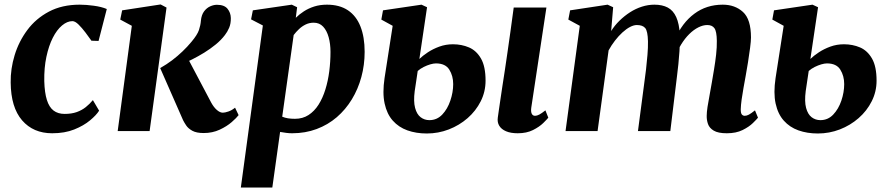

<svg xmlns="http://www.w3.org/2000/svg" viewBox="-20 -589 3998 863"><path d="M214.5 10Q129.5 10 79.2 -48.2Q29 -106.5 28 -218Q27 -279.5 45.8 -341Q64.5 -402.5 102.8 -454Q141 -505.5 200 -536.8Q259 -568 338 -568Q367.5 -568 402 -563.2Q436.5 -558.5 460 -548.5L423 -405L391 -406Q379.5 -422.5 364 -443Q348.5 -463.5 333 -478.8Q317.5 -494 305.5 -494Q282 -494 258.8 -474.5Q235.5 -455 217.2 -419Q199 -383 188.5 -333.5Q178 -284 179 -224.5Q180.5 -172 190.8 -139.5Q201 -107 220.8 -92Q240.5 -77 270.5 -77Q301.5 -77 324.8 -85.2Q348 -93.5 365.5 -107.5Q383 -121.5 397.5 -139L425.5 -91.5Q413 -71.5 384.5 -47.8Q356 -24 313.5 -7Q271 10 214.5 10Z M509 0 572.5 -473 520.5 -501 529 -542.5 702 -569 728.5 -555 652.5 0ZM895.5 9Q863 9 844.5 -1.2Q826 -11.5 817 -25Q808 -38.5 803 -48.5L700 -283Q729 -299.5 753.8 -318.2Q778.5 -337 800.2 -357.8Q822 -378.5 841 -401.5Q867 -432.5 874.2 -454Q881.5 -475.5 883 -496Q885.5 -522 897.2 -537.8Q909 -553.5 924.8 -560.5Q940.5 -567.5 955 -567.5Q988 -567.5 1002.5 -549.8Q1017 -532 1017.5 -508Q1018 -483 1010 -464.2Q1002 -445.5 991 -431.5Q974 -409 949.5 -389Q925 -369 897.8 -352.2Q870.5 -335.5 844 -322.2Q817.5 -309 795.5 -300L813 -348L929.5 -127.5Q941 -106.5 955 -94.5Q969 -82.5 981.5 -82.5Q991 -82.5 1006.5 -87.8Q1022 -93 1036.5 -105L1052.5 -71.5Q1043.5 -59.5 1021.5 -40.2Q999.5 -21 967.2 -6Q935 9 895.5 9Z M1062.5 254 1161.5 -474.5 1108.5 -502 1116.5 -542.5 1291.5 -568 1315.5 -556.5 1309.5 -509Q1325 -524.5 1345.8 -538Q1366.5 -551.5 1392.5 -559.8Q1418.5 -568 1449.5 -568Q1506 -568 1543.8 -542.8Q1581.5 -517.5 1600.2 -470Q1619 -422.5 1619 -356Q1619 -297 1604.2 -242.8Q1589.5 -188.5 1561.5 -142.5Q1533.5 -96.5 1493.8 -62.2Q1454 -28 1403.2 -9Q1352.5 10 1293 10Q1280 10 1266.2 8.2Q1252.5 6.5 1239 4L1204 254ZM1248.5 -64.5Q1260.5 -59.5 1274.5 -57.2Q1288.5 -55 1306 -55Q1340.5 -55 1366.8 -72Q1393 -89 1411.8 -118.5Q1430.5 -148 1442.5 -186.8Q1454.5 -225.5 1460 -268.8Q1465.5 -312 1465.5 -355.5Q1465.5 -392 1457.2 -421.8Q1449 -451.5 1432.5 -469.2Q1416 -487 1390 -487Q1370.5 -487 1354 -479Q1337.5 -471 1324 -458.2Q1310.5 -445.5 1300 -431.5Z M2307 10Q2275.5 10 2254.5 1Q2233.5 -8 2224 -23.8Q2214.5 -39.5 2217.5 -60.5Q2219.5 -76.5 2222.8 -97.8Q2226 -119 2229.8 -145.5Q2233.5 -172 2238.5 -203.8Q2243.5 -235.5 2249.2 -273.2Q2255 -311 2261.2 -354.8Q2267.5 -398.5 2274.5 -448.5Q2281.5 -498.5 2289 -555H2436L2368 -105.5Q2365.5 -87.5 2370 -78Q2374.5 -68.5 2385 -68.5Q2393.5 -68.5 2404 -74Q2414.5 -79.5 2431.5 -93L2444.5 -60Q2439 -53 2421.8 -36Q2404.5 -19 2375.8 -4.5Q2347 10 2307 10ZM1898.5 11Q1850.5 11 1811.2 -3Q1772 -17 1745.5 -46.8Q1719 -76.5 1708.8 -123.8Q1698.5 -171 1708.5 -238L1745 -473L1694 -501L1701.5 -542.5L1874.5 -568L1899.5 -556.5L1865 -324Q1880 -338.5 1903 -353.8Q1926 -369 1954.8 -379.5Q1983.5 -390 2016 -390Q2055 -390 2088.2 -375.8Q2121.5 -361.5 2142 -325.8Q2162.5 -290 2162.5 -226.5Q2162.5 -177 2140.8 -133.8Q2119 -90.5 2081.8 -58Q2044.5 -25.5 1997.2 -7.2Q1950 11 1898.5 11ZM1910 -49Q1944 -49 1967.8 -74Q1991.5 -99 2004.2 -136.8Q2017 -174.5 2017 -211Q2017 -248 1999.5 -276Q1982 -304 1939.5 -304Q1929 -304 1914.2 -299.8Q1899.5 -295.5 1884.5 -288Q1869.5 -280.5 1857.5 -270Q1854 -247.5 1850.8 -224.5Q1847.5 -201.5 1844 -179.5Q1838 -133 1845.8 -104Q1853.5 -75 1870.8 -62Q1888 -49 1910 -49Z M2736 -556.5 2727 -449.5Q2742.5 -474.5 2764.5 -496Q2786.5 -517.5 2811.8 -533.8Q2837 -550 2865 -559Q2893 -568 2921.5 -568Q2957 -568 2981.5 -555Q3006 -542 3019.5 -512.2Q3033 -482.5 3036 -432Q3036 -424 3036 -415.5Q3036 -407 3035.5 -398Q3035 -389 3034 -379.5L3013.5 -410.5Q3029.5 -449 3051.5 -478Q3073.5 -507 3100.8 -527.2Q3128 -547.5 3160 -557.8Q3192 -568 3228.5 -568Q3283.5 -568 3319.5 -535.2Q3355.5 -502.5 3355.5 -420.5Q3355.5 -404.5 3351.5 -373.8Q3347.5 -343 3342 -308.5Q3336.5 -274 3331.5 -247Q3327 -222 3322 -194.5Q3317 -167 3313.5 -141.8Q3310 -116.5 3309.5 -97.5Q3309.5 -79.5 3314.8 -74Q3320 -68.5 3327.5 -68.5Q3336.5 -68.5 3346.2 -73.8Q3356 -79 3373.5 -93L3387 -60Q3381.5 -53 3364.2 -36Q3347 -19 3317.8 -4.5Q3288.5 10 3247 10Q3208 10 3188.2 -1.8Q3168.5 -13.5 3162.2 -31.8Q3156 -50 3156.5 -68.5Q3156.5 -84 3160.2 -108.8Q3164 -133.5 3169.5 -161.8Q3175 -190 3179.5 -218Q3184 -244.5 3189.5 -277.2Q3195 -310 3198.8 -343.5Q3202.5 -377 3202 -405.5Q3201.5 -448 3191.2 -462.2Q3181 -476.5 3159 -476.5Q3140 -476.5 3119 -466Q3098 -455.5 3078 -435.8Q3058 -416 3041.2 -388.5Q3024.5 -361 3013.5 -327.5L3036.5 -410Q3036 -386.5 3034 -358.2Q3032 -330 3029.2 -301Q3026.5 -272 3023 -247L2993 0H2847.5L2876 -217Q2880 -244.5 2883.8 -277Q2887.5 -309.5 2890.2 -342.2Q2893 -375 2892.5 -403Q2891.5 -449.5 2880 -463Q2868.5 -476.5 2842.5 -476.5Q2828.5 -476.5 2811.8 -467.8Q2795 -459 2777.5 -443Q2760 -427 2744 -406.2Q2728 -385.5 2715.5 -362.5L2666 0H2522L2586 -473L2534.5 -501L2542.5 -542.5L2711 -568Z M3656 11Q3608 11 3568.8 -3Q3529.5 -17 3503 -46.8Q3476.5 -76.5 3466.2 -123.8Q3456 -171 3466 -238L3502.5 -473L3451.5 -501L3459 -542.5L3632 -568L3657 -556.5L3622.5 -324Q3637.5 -338.5 3660.5 -353.8Q3683.5 -369 3712.2 -379.5Q3741 -390 3773.5 -390Q3812.5 -390 3845.8 -375.8Q3879 -361.5 3899.5 -325.8Q3920 -290 3920 -226.5Q3920 -177 3898.2 -133.8Q3876.5 -90.5 3839.2 -58Q3802 -25.5 3754.8 -7.2Q3707.5 11 3656 11ZM3667.5 -49Q3701.5 -49 3725.2 -74Q3749 -99 3761.8 -136.8Q3774.5 -174.5 3774.5 -211Q3774.5 -248 3757 -276Q3739.5 -304 3697 -304Q3686.5 -304 3671.8 -299.8Q3657 -295.5 3642 -288Q3627 -280.5 3615 -270Q3611.5 -247.5 3608.2 -224.5Q3605 -201.5 3601.5 -179.5Q3595.5 -133 3603.2 -104Q3611 -75 3628.2 -62Q3645.5 -49 3667.5 -49Z"/></svg>

Font: Merriweather ExtraBold
Style: Italic
Weight: 800
Italic angle: -7.8°
Version: Version 2.101